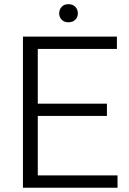

<svg xmlns="http://www.w3.org/2000/svg" viewBox="-20 -883 609 903"><path d="M532.7 0H139.6V-58.1H532.7ZM157.7 0H87.9V-710.9H157.7ZM482.9 -337.9H139.6V-395.5H482.9ZM529.8 -652.8H139.6V-710.9H529.8ZM301.8 -778.3Q281.2 -778.3 269.8 -790.5Q258.3 -802.7 258.3 -820.3Q258.3 -837.9 269.8 -850.6Q281.2 -863.3 301.8 -863.3Q322.8 -863.3 334.5 -850.6Q346.2 -837.9 346.2 -820.3Q346.2 -802.7 334.5 -790.5Q322.8 -778.3 301.8 -778.3Z"/></svg>

Font: Heebo Light
Style: Regular
Weight: 300
Designer: Oded Ezer
Foundry: Ezer Type House
Version: Version 3.100